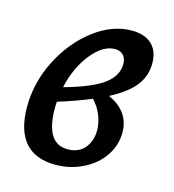

<svg xmlns="http://www.w3.org/2000/svg" viewBox="-80 -536 558 614"><g transform="rotate(15 199.5 -229.0)"><path d="M338 -145Q338 -102 313.5 -66.5Q289 -31 247 -10.5Q205 10 157 10Q90 10 56 -29.5Q22 -69 22 -146Q22 -227 60 -301.5Q98 -376 158.5 -422Q219 -468 284 -468Q326 -468 349.5 -446Q373 -424 373 -383Q373 -341 347.5 -308.5Q322 -276 266 -247Q301 -232 319.5 -206Q338 -180 338 -145ZM117 -236Q207 -261 245.5 -289.5Q284 -318 284 -357Q284 -376 274 -386.5Q264 -397 247 -397Q207 -397 169.5 -350.5Q132 -304 117 -236ZM258 -131Q258 -155 248 -180Q238 -205 219 -225Q171 -205 110 -186Q109 -179 109 -165Q109 -48 182 -48Q218 -48 238 -71.5Q258 -95 258 -131Z"/></g></svg>

Font: Alegreya Medium
Style: Italic
Weight: 500
Italic angle: -7°
Designer: Juan Pablo del Peral
Foundry: Huerta Tipografica
Version: Version 2.008; ttfautohint (v1.8)